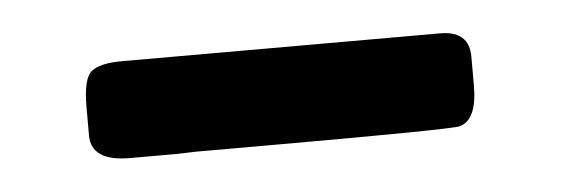

<svg xmlns="http://www.w3.org/2000/svg" viewBox="-24 -688 474 162"><g transform="rotate(-5 212.5 -607.0)"><path d="M81.5 -565.9Q48.8 -565.9 48.8 -587.9V-612.3Q48.8 -636.2 56.2 -642.1Q63.5 -647.9 82 -647.9H351.6Q376 -647.9 376 -626V-601.6Q376 -572.8 361.3 -568.4Q354.5 -566.4 201.7 -566.4H137.7L121.6 -565.9Z"/></g></svg>

Font: Averia Libre
Style: Bold
Weight: 700
Version: Version 1.002